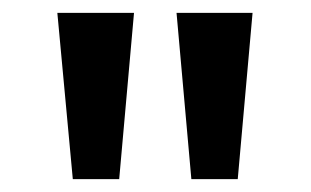

<svg xmlns="http://www.w3.org/2000/svg" viewBox="-20 -820 482 298"><path d="M93 -542H165L188 -800H69ZM277 -542H349L372 -800H254Z"/></svg>

Font: Noto Sans Malayalam Medium
Style: Regular
Weight: 500
Designer: Jelle Bosma - Monotype Design Team
Foundry: Monotype Imaging Inc.
Version: Version 2.104